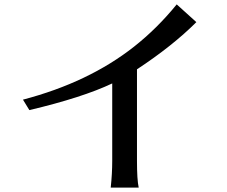

<svg xmlns="http://www.w3.org/2000/svg" viewBox="-20 -817 1040 878"><path d="M85 -361.3Q385.7 -440.4 592.8 -603.5Q698.2 -686.5 788.1 -796.9L877.9 -715.8Q769.5 -607.4 606.4 -500V-81.1Q606.4 4.9 614.3 41H486.3Q493.2 -22.5 493.2 -81.1V-435.5Q357.4 -371.1 114.3 -313.5Z"/></svg>

Font: GenEi LateGo v2
Style: Medium
Weight: 500
Designer: o_tamon (Modified)
Foundry: o_tamon / Adobe Systems Incorporated / FONT 910 / Philipp H. Poll
Version: Version 2.1;Original Version 1.004